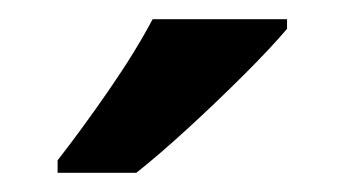

<svg xmlns="http://www.w3.org/2000/svg" viewBox="-20 -786 359 200"><path d="M279 -756Q263 -737 235 -709Q207 -681 176.5 -653Q146 -625 122 -606H40V-619Q65 -651 93 -691.5Q121 -732 139 -766H279Z"/></svg>

Font: Noto Sans Hebrew SemiCondensed SemiBold
Style: Regular
Weight: 600
Width: 4
Designer: Monotype Design Team
Foundry: Monotype Imaging Inc.
Version: Version 2.004; ttfautohint (v1.8.4.7-5d5b)